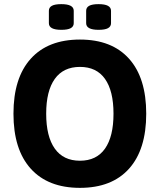

<svg xmlns="http://www.w3.org/2000/svg" viewBox="-20 -899 771 927"><path d="M366 -708Q520 -708 603 -615.5Q686 -523 686 -350Q686 -177 603 -84.5Q520 8 366 8Q212 8 128.5 -84.5Q45 -177 45 -350Q45 -523 128.5 -615.5Q212 -708 366 -708ZM366 -576Q286 -576 244.5 -518Q203 -460 203 -350Q203 -240 244.5 -181.5Q286 -123 366 -123Q446 -123 487 -181.5Q528 -240 528 -350Q528 -460 487 -518Q446 -576 366 -576ZM456 -879Q516 -879 516 -847V-787Q516 -771 501.5 -763Q487 -755 456 -755Q396 -755 396 -787V-847Q396 -863 410.5 -871Q425 -879 456 -879ZM276 -879Q336 -879 336 -847V-787Q336 -771 321.5 -763Q307 -755 276 -755Q216 -755 216 -787V-847Q216 -863 230.5 -871Q245 -879 276 -879Z"/></svg>

Font: Asap VF Beta
Style: Regular
Weight: 400
Designer: Pablo Cosgaya
Foundry: Pablo Cosgaya
Version: Version 1.007